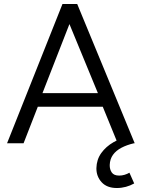

<svg xmlns="http://www.w3.org/2000/svg" viewBox="-20 -720 712 965"><path d="M15.5 0 294 -700H368L657 0H571.5L496.5 -183.5H170L98.5 0ZM193.5 -252H472L329 -599ZM567.5 225Q517.5 225 490.8 195.8Q464 166.5 464.5 125Q465.5 82 489 49.2Q512.5 16.5 550.8 -5.5Q589 -27.5 634.5 -37L653.5 0Q617 8.5 590 22.8Q563 37 547.8 58.2Q532.5 79.5 531.5 109Q531 131.5 541.8 147Q552.5 162.5 579 162.5Q593 162.5 606.2 158.5Q619.5 154.5 630.5 148L654.5 202Q635 213 612.8 219Q590.5 225 567.5 225Z"/></svg>

Font: Geologica Roman ExtraLight
Style: Regular
Weight: 250
Designer: Sindre Bremnes, Frode Helland
Foundry: Monokrom Skriftforlag AS
Version: Version 1.010;gftools[0.9.28]